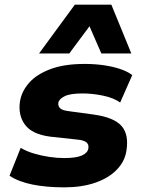

<svg xmlns="http://www.w3.org/2000/svg" viewBox="-20 -795 613 826"><path d="M257 11Q180 11 120 -1Q60 -13 21 -39L69 -159Q94 -144 126 -134.5Q158 -125 192 -120Q226 -115 256 -115Q307 -115 332 -126Q357 -137 360 -156Q363 -172 353 -181.5Q343 -191 317 -194L197 -207Q118 -217 87.5 -258.5Q57 -300 66 -359Q73 -402 105 -438.5Q137 -475 196.5 -497.5Q256 -520 345 -520Q387 -520 425.5 -514.5Q464 -509 496 -498.5Q528 -488 549 -472L497 -354Q469 -374 423.5 -383.5Q378 -393 335 -393Q282 -393 258 -381Q234 -369 231 -353Q229 -338 239 -329Q249 -320 274 -317L384 -302Q470 -290 502.5 -253.5Q535 -217 524 -147Q517 -100 481.5 -64Q446 -28 388.5 -8.5Q331 11 257 11ZM148 -565 302 -775H459L545 -565H416L365 -682L278 -565Z"/></svg>

Font: Nunito Sans 6pt Black
Style: Italic
Weight: 900
Italic angle: -9°
Version: Version 3.101;gftools[0.9.27]